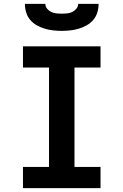

<svg xmlns="http://www.w3.org/2000/svg" viewBox="-20 -975 640 995"><path d="M99 0V-110H234V-625H99V-735H501V-625H366V-110H501V0ZM300 -815Q278 -815 255.5 -817.5Q233 -820 211.5 -826.5Q190 -833 170.5 -844Q151 -855 136.5 -872Q122 -889 115.5 -911Q109 -933 109 -955H215Q215 -941 224 -930Q233 -919 245.5 -913Q258 -907 272 -905.5Q286 -904 300 -904Q314 -904 328 -905.5Q342 -907 354.5 -913Q367 -919 376 -930Q385 -941 385 -955H491Q491 -933 484.5 -911Q478 -889 463.5 -872Q449 -855 429.5 -844Q410 -833 388.5 -826.5Q367 -820 344.5 -817.5Q322 -815 300 -815Z"/></svg>

Font: Iosevka HT Extrabold Extended
Style: Regular
Weight: 800
Width: 7
Monospace: yes
Designer: Belleve Invis
Foundry: Belleve Invis
Version: Version 32.3.0; ttfautohint (v1.8.4)